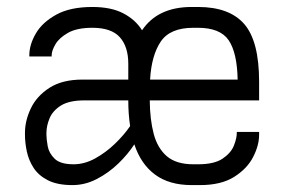

<svg xmlns="http://www.w3.org/2000/svg" viewBox="-20 -533 827 559"><path d="M190.9 5.9Q147 5.9 119.6 -8.1Q92.3 -22 77.9 -44.2Q63.5 -66.4 58.1 -92Q52.7 -117.7 52.7 -140.6V-146Q52.7 -181.6 69.8 -217.5Q86.9 -253.4 124 -277.3Q161.1 -301.3 220.2 -301.3H353.5V-347.7Q353.5 -397 328.9 -424.6Q304.2 -452.1 249 -452.1Q204.1 -452.1 178.2 -437.5Q152.3 -422.9 141.4 -404.1Q130.4 -385.3 130.4 -372.1V-368.7H65.4V-372.1Q65.4 -402.8 84.2 -435.3Q103 -467.8 143.6 -490.2Q184.1 -512.7 249 -512.7Q303.7 -512.7 339.1 -494.1Q374.5 -475.6 393.6 -444.8Q439 -512.7 538.1 -512.7H556.6Q647.9 -512.7 691.2 -462.9Q734.4 -413.1 734.4 -294.9V-240.7H416Q416.5 -185.1 427.5 -143.3Q438.5 -101.6 465.8 -78.1Q493.2 -54.7 543 -54.7H556.6Q603.5 -54.7 627.9 -71Q652.3 -87.4 660.9 -108.9Q669.4 -130.4 669.4 -145.5V-148.9H734.4V-140.6Q734.4 -109.9 717 -75.9Q699.7 -42 661.9 -18.1Q624 5.9 562 5.9H538.1Q472.7 5.9 431.4 -24.7Q390.1 -55.2 371.1 -112.8Q352.5 -84 324.5 -56.9Q296.4 -29.8 262.2 -12Q228 5.9 190.9 5.9ZM543 -452.1Q475.1 -452.1 448 -411.9Q420.9 -371.6 417 -301.3H671.9Q670.4 -379.4 645.8 -415.8Q621.1 -452.1 556.2 -452.1ZM225.6 -240.7Q181.2 -240.7 157.2 -225.6Q133.3 -210.4 124.3 -188.5Q115.2 -166.5 115.2 -146V-140.6Q115.2 -127.9 118.9 -107.4Q122.6 -86.9 139.2 -70.8Q155.8 -54.7 194.3 -54.7Q226.1 -54.7 257.1 -71.8Q288.1 -88.9 314.7 -114.5Q341.3 -140.1 358.9 -166Q353.5 -200.7 353.5 -240.7Z"/></svg>

Font: Kay Pho Du
Style: Regular
Weight: 400
Designer: Victor Gaultney, Khu Oo Reh
Foundry: SIL International
Version: Version 3.000